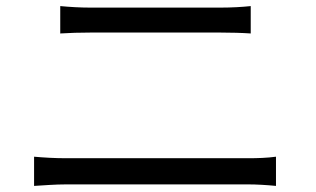

<svg xmlns="http://www.w3.org/2000/svg" viewBox="-20 -671 1040 631"><path d="M92 -60C126 -62 161 -65 197 -65H796C823 -65 857 -63 887 -60V-156C858 -152 826 -151 796 -151H197C161 -151 126 -153 92 -156ZM178 -561C209 -563 242 -564 277 -564H705C738 -564 776 -563 804 -561V-651C776 -648 741 -646 705 -646H276C244 -646 210 -648 178 -651Z"/></svg>

Font: Noto Sans KR Regular
Style: Regular
Weight: 400
Designer: Ryoko NISHIZUKA  (kana & ideographs); Paul D. Hunt (Latin, Greek & Cyrillic); Wenlong ZHANG  (bopomofo); Sandoll Communi
Foundry: Adobe Systems Incorporated
Version: Version 1.004;PS 1.004;hotconv 1.0.82;makeotf.lib2.5.63406